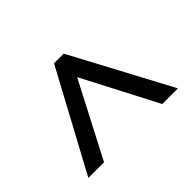

<svg xmlns="http://www.w3.org/2000/svg" viewBox="-123 -693 676 676"><g transform="rotate(45 215.0 -355.0)"><path d="M400 -132V-210L121 -355L400 -500V-578L29 -380V-332Z"/></g></svg>

Font: Noto Sans Arabic UI XCn
Style: Regular
Weight: 400
Width: 2
Designer: Monotype Design Team, Nadine Chahine and Nizar Qandah
Foundry: Monotype Imaging Inc.
Version: Version 2.010